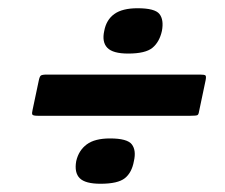

<svg xmlns="http://www.w3.org/2000/svg" viewBox="-20 -544 545 466"><path d="M305 -153Q300 -125 283 -111.5Q266 -98 224 -98Q187 -98 173.5 -111.5Q160 -125 165 -153Q171 -179 190.5 -193.5Q210 -208 247 -208Q289 -208 300 -193.5Q311 -179 305 -153ZM373 -469Q367 -442 350 -428Q333 -414 291 -414Q254 -414 240.5 -428Q227 -442 233 -469Q238 -496 257.5 -510Q277 -524 314 -524Q356 -524 367 -510Q378 -496 373 -469ZM72 -263Q60 -263 58.5 -266Q57 -269 59 -277L74 -348Q76 -358 79 -360.5Q82 -363 94 -363H465Q476 -363 478.5 -361Q481 -359 479 -349L463 -273Q462 -266 459 -264.5Q456 -263 442 -263Z"/></svg>

Font: Glory Thin ExtraBold
Style: Italic
Weight: 800
Italic angle: -12°
Version: Version 1.011